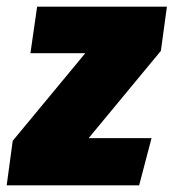

<svg xmlns="http://www.w3.org/2000/svg" viewBox="-54 -554 519 574"><path d="M445 -534 427 -402 211 -141H399L362 0H-34L-16 -133L201 -395H37L57 -534Z"/></svg>

Font: Fira Sans Condensed Black
Style: Italic
Weight: 900
Width: 3
Italic angle: -8°
Designer: Carrois Corporate & Edenspiekermann AG
Foundry: Carrois Corporate GbR & Edenspiekermann AG
Version: Version 4.203